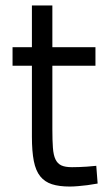

<svg xmlns="http://www.w3.org/2000/svg" viewBox="-20 -673 403 704"><path d="M172 -432V-199Q172 -158 174 -131Q176 -104 183.5 -88.5Q191 -73 205 -66.5Q219 -60 244 -60Q255 -60 270 -60.5Q285 -61 299 -62Q316 -63 333 -65L338 0Q318 3 300 6Q284 8 266.5 9.5Q249 11 236 11Q197 11 170.5 2.5Q144 -6 127.5 -26.5Q111 -47 104 -82.5Q97 -118 97 -172V-432H26V-500H97V-653H172V-500H330V-432Z"/></svg>

Font: Panefresco 400wt
Style: Regular
Weight: 400
Foundry: Campivisivi & Chank Co
Version: Version 1.002